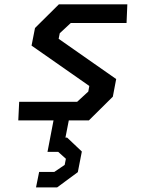

<svg xmlns="http://www.w3.org/2000/svg" viewBox="-20 -540 660 861"><path d="M62 0H220L193 141H241L275.5 172L270 199.5L223.5 231H155.5L141.5 300.5H236L329 232L347 139.5L281 77H273.5L288.5 0H378.5L486 -106.5L501 -185.5L243 -366L248 -391L297.5 -437H547.5L551 -520.5H244L137 -414.5L121.5 -335.5L380.5 -154.5L376 -129.5L326 -83.5H66Z"/></svg>

Font: Monaspace Krypton Medium
Style: Italic
Weight: 500
Italic angle: -11°
Designer: Riley Cran & the Lettermatic Team
Foundry: Lettermatic
Version: Version 1.101 (Monaspace Krypton)